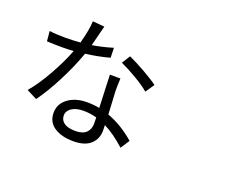

<svg xmlns="http://www.w3.org/2000/svg" viewBox="-125 -1056 1750 1358"><g transform="rotate(20 750.0 -376.5)"><path d="M927.7 -524.4 882.8 -458Q845.7 -490.2 778.8 -529.8Q711.9 -569.3 657.2 -593.8L696.3 -656.2Q751 -631.8 821.8 -591.3Q892.6 -550.8 927.7 -524.4ZM568.4 -673.8 570.3 -599.6Q486.3 -576.2 390.6 -564.5Q353.5 -459 293.5 -341.8Q233.4 -224.6 174.8 -144.5L96.7 -184.6Q155.3 -252.9 213.9 -356.9Q272.5 -460.9 308.6 -554.7Q264.6 -551.8 221.7 -551.8Q163.1 -551.8 107.4 -554.7L100.6 -629.9Q152.3 -623 222.7 -623Q269.5 -623 333 -627.9Q362.3 -736.3 364.3 -798.8L453.1 -791Q449.2 -777.3 436 -723.6Q422.9 -669.9 414.1 -637.7Q489.3 -649.4 568.4 -673.8ZM620.1 -121.1Q620.1 -150.4 619.1 -168Q570.3 -181.6 518.6 -181.6Q464.8 -181.6 431.6 -159.7Q398.4 -137.7 398.4 -103.5Q398.4 -68.4 426.8 -47.9Q455.1 -27.3 511.7 -27.3Q568.4 -27.3 594.2 -53.7Q620.1 -80.1 620.1 -121.1ZM606.4 -485.4H685.5Q682.6 -418 683.1 -395.5Q683.6 -373 687.5 -313.5Q691.4 -253.9 692.4 -216.8Q799.8 -177.7 897.5 -92.8L853.5 -25.4Q769.5 -101.6 695.3 -137.7Q696.3 -123 696.3 -97.7Q696.3 -34.2 652.8 5.9Q609.4 45.9 522.5 45.9Q435.5 45.9 379.9 9.8Q324.2 -26.4 324.2 -96.7Q324.2 -164.1 380.4 -205.6Q436.5 -247.1 522.5 -247.1Q572.3 -247.1 616.2 -238.3Q615.2 -269.5 611.3 -357.9Q607.4 -446.3 606.4 -485.4Z"/></g></svg>

Font: Bpmf Zihi Sans Regular
Style: Regular
Weight: 400
Foundry: But Ko
Version: Version 1.320